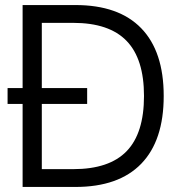

<svg xmlns="http://www.w3.org/2000/svg" viewBox="-20 -740 706 760"><path d="M10 -391.5H69.5V-720H278.5Q450 -720 539 -628.2Q628 -536.5 628 -360Q628 -183.5 539 -91.8Q450 0 278.5 0H69.5V-328.5H10ZM145.5 -391.5H325V-328.5H145.5V-70.5H270Q412.5 -70.5 481.2 -141.5Q550 -212.5 550 -360Q550 -507 481 -578.2Q412 -649.5 270 -649.5H145.5Z"/></svg>

Font: Vela Sans
Style: Regular
Weight: 400
Designer: Principal design: Mikhail Sharanda - project Manrope.
Design modification: Ravid Balaliev
Foundry: Mikhail Sharanda
Version: Version 1.001